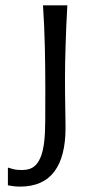

<svg xmlns="http://www.w3.org/2000/svg" viewBox="-20 -691 319 724"><path d="M9.8 -59.1Q14.6 -57.6 28.3 -53.7Q42 -49.8 63 -49.8Q78.1 -49.8 91.8 -54.2Q105.5 -58.6 116.2 -70.3Q127 -82 134.8 -102.5Q142.6 -123 146.5 -155.3Q150.4 -186.5 150.6 -237.3Q150.9 -288.1 150.9 -356.4Q150.9 -430.7 149.2 -510.7Q147.5 -590.8 142.1 -670.9H233.9Q231.4 -630.9 230 -592.3Q228.5 -553.7 227.3 -518.6Q226.1 -483.4 225.6 -452.9Q225.1 -422.4 225.1 -397.9Q225.1 -370.6 225.3 -341.3Q225.6 -312 226.1 -285.6Q226.6 -259.3 226.8 -238.5Q227.1 -217.8 227.1 -207.5Q227.1 -155.3 216.8 -114.3Q206.5 -73.2 185.5 -44.9Q164.6 -16.6 132.1 -2Q99.6 12.7 55.2 12.7Q41 12.7 27.6 10.7Q14.2 8.8 9.8 7.8Z"/></svg>

Font: Crushed
Style: Regular
Weight: 400
Width: 3
Designer: Astigmatic (AOETI)
Foundry: Astigmatic (AOETI)
Version: Version 001.000